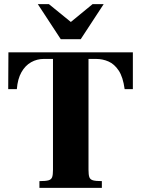

<svg xmlns="http://www.w3.org/2000/svg" viewBox="-20 -915 687 935"><path d="M172 0V-33Q203 -33 216.5 -37Q230 -41 234 -52.5Q238 -64 238 -88V-628H193Q160 -628 131.5 -612Q103 -596 84.5 -563.5Q66 -531 62 -481H20L21 -660H627V-481H587Q579 -540 558 -571.5Q537 -603 508.5 -615.5Q480 -628 448 -628H411V-88Q411 -64 415 -52.5Q419 -41 432.5 -37Q446 -33 476 -33V0ZM276 -724 164 -895H218L325 -808L431 -895H485L373 -724Z"/></svg>

Font: Frank Ruhl Libre Black
Style: Regular
Weight: 900
Designer: Yanek Iontef
Foundry: Fontef
Version: Version 6.004